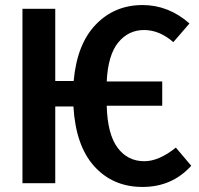

<svg xmlns="http://www.w3.org/2000/svg" viewBox="-20 -726 788 761"><path d="M677 -141 738 -69Q662 15 545 15Q428 15 354 -66.5Q280 -148 271 -304H199V0H69V-691H199V-405H272Q285 -551 359.5 -628.5Q434 -706 545 -706Q648 -706 731 -633L667 -559Q612 -607 551 -607Q489 -607 448.5 -557.5Q408 -508 403 -403H623V-307H403Q406 -194 446 -140.5Q486 -87 552 -87Q610 -87 677 -141Z"/></svg>

Font: Fira Sans Condensed Medium
Style: Regular
Weight: 500
Width: 3
Designer: Carrois Corporate & Edenspiekermann AG
Foundry: Carrois Corporate GbR & Edenspiekermann AG
Version: Version 4.203;PS 004.203;hotconv 1.0.88;makeotf.lib2.5.64775